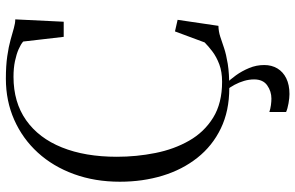

<svg xmlns="http://www.w3.org/2000/svg" viewBox="-196 -595 1006 654"><g transform="rotate(-90 307.0 -268.0)"><path d="M334 10Q256 10 196.5 -18.8Q137 -47.5 96.5 -98.8Q56 -150 35.5 -217.5Q15 -285 15 -362.5Q15 -448 41 -519.2Q67 -590.5 114.2 -642.2Q161.5 -694 225.8 -722.5Q290 -751 366 -751Q410.5 -751 443 -746.2Q475.5 -741.5 498.5 -735Q521.5 -728.5 538.2 -723.8Q555 -719 568 -719L560 -554H508.5L492.5 -692Q483.5 -700 466.5 -707.5Q449.5 -715 425.8 -720Q402 -725 372.5 -725Q285.5 -725 224.5 -682Q163.5 -639 131.8 -560Q100 -481 100 -373Q100 -306 112.8 -242Q125.5 -178 154.8 -126.8Q184 -75.5 233.2 -45Q282.5 -14.5 355.5 -14.5Q389.5 -14.5 414.8 -24Q440 -33.5 458.2 -47.2Q476.5 -61 489.5 -74L527 -175L566.5 -166L546 -27Q526.5 -26.5 509.2 -20.8Q492 -15 470.5 -7.8Q449 -0.5 416.5 4.8Q384 10 334 10ZM313.5 215Q301 215 282.2 211.8Q263.5 208.5 252.5 203.5V146.5Q263 150 275.5 151.8Q288 153.5 298 153.5Q323 153.5 343.2 139.2Q363.5 125 363.5 94.5Q363.5 77.5 358.5 60.5Q353.5 43.5 345.2 28Q337 12.5 326.5 0L339.5 -6L349.5 0Q363 12.5 377.5 32.8Q392 53 402.2 77.5Q412.5 102 412.5 129Q412.5 154.5 400.8 174Q389 193.5 367 204.2Q345 215 313.5 215Z"/></g></svg>

Font: Merriweather 144pt Light
Style: Regular
Weight: 300
Version: Version 2.100